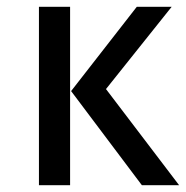

<svg xmlns="http://www.w3.org/2000/svg" viewBox="-20 -547 549 567"><path d="M95 -527V0H187V-527ZM384 -527 190 -278 399 0H509L293 -284L487 -527Z"/></svg>

Font: Fira Sans
Style: Regular
Weight: 400
Designer: Carrois Corporate & Edenspiekermann AG
Foundry: Carrois Corporate GbR & Edenspiekermann AG
Version: Version 4.203